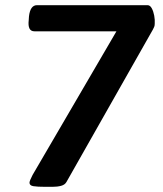

<svg xmlns="http://www.w3.org/2000/svg" viewBox="-20 -720 629 742"><path d="M155 2Q124 2 109 -0.5Q94 -3 94 -14Q94 -21 106 -44L430 -599H113Q86 -599 91 -642L92 -657Q97 -700 123 -700H550Q560 -700 566.5 -688Q573 -676 576 -659.5Q579 -643 578 -629Q578 -621 576 -616.5Q574 -612 571 -606L237 -17Q231 -6 216.5 -2Q202 2 183 2Z"/></svg>

Font: Asap Semi Expanded Semi Expanded SemiBold
Style: Italic
Weight: 600
Width: 6
Italic angle: -6°
Designer: Pablo Cosgaya
Foundry: Omnibus-Type
Version: Version 3.001; ttfautohint (v1.8.4.7-5d5b)